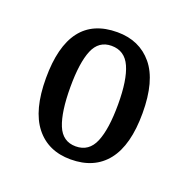

<svg xmlns="http://www.w3.org/2000/svg" viewBox="-74 -789 470 480"><g transform="rotate(20 161.0 -549.5)"><path d="M160 -380Q100 -380 66.5 -422.5Q33 -465 33 -550Q33 -719 162 -719Q221 -719 255.5 -677.5Q290 -636 290 -550Q290 -465 256.5 -422.5Q223 -380 160 -380ZM161 -415Q196 -415 210.5 -449.5Q225 -484 225 -550Q225 -615 210 -648.5Q195 -682 160 -682Q126 -682 112 -648.5Q98 -615 98 -550Q98 -484 112 -449.5Q126 -415 161 -415Z"/></g></svg>

Font: Noto Serif Hebrew ExtraCondensed
Style: Regular
Weight: 400
Width: 2
Designer: Monotype Design Team
Foundry: Monotype Imaging Inc.
Version: Version 2.004; ttfautohint (v1.8.4.7-5d5b)